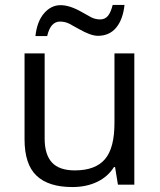

<svg xmlns="http://www.w3.org/2000/svg" viewBox="-20 -753 654 783"><path d="M162.1 -535.2V-188Q162.1 -122.6 191.9 -90.3Q221.7 -58.1 285.2 -58.1Q369.1 -58.1 408.2 -104Q447.3 -149.9 446.8 -253.9V-535.2H527.8V0H460.9L449.2 -71.8H444.8Q419.9 -32.2 376 -11.2Q332 9.8 274.9 9.8Q177.7 9.8 128.9 -36.6Q80.1 -83 80.1 -185.1V-535.2ZM380.4 -606.9Q350.6 -606.4 299.8 -635.7Q280.3 -646.5 262.7 -656.2Q245.1 -665 224.6 -665Q186 -665 172.4 -606H124.5Q130.9 -665 159.2 -698.2Q187.5 -731.4 225.6 -731.9Q264.2 -732.4 314.9 -703.1Q334 -692.4 351.6 -682.6Q369.1 -673.8 388.7 -673.8Q408.2 -673.8 420.4 -688.5Q432.1 -703.1 439.5 -732.9H487.8Q481.4 -673.8 454.1 -640.6Q426.8 -607.4 380.4 -606.9Z"/></svg>

Font: OpenSans
Style: Regular
Weight: 400
Foundry: Ascender Corporation
Version: Version 1.10